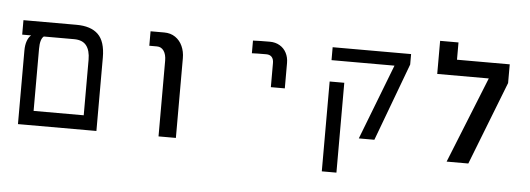

<svg xmlns="http://www.w3.org/2000/svg" viewBox="-52 -852 3104 1124"><g transform="rotate(5 1500.0 -290.0)"><path d="M52 -609H363.5Q448.5 -609 491.2 -567.5Q534 -526 534 -431.5V0H73V-432Q73 -465.5 81.8 -489.2Q90.5 -513 104.5 -524H52ZM452 -85V-411Q452 -466 429.2 -495Q406.5 -524 357 -524H179Q157.5 -507 157.5 -450V-85Z M844 -524H799V-609H879.5Q917 -609 944.5 -590.2Q972 -571.5 986.5 -539.5Q1001 -507.5 1001 -468.5V0H899V-444.5Q899 -481.5 884.2 -502.8Q869.5 -524 844 -524Z M1500 -609Q1479.5 -609 1445.2 -608.5Q1411 -608 1401 -607V-532.5Q1424.5 -534 1486 -534Q1506.5 -534 1517.8 -521.8Q1529 -509.5 1529 -486.5V-344.5H1611V-494Q1611 -527 1597.2 -553.2Q1583.5 -579.5 1558.2 -594.2Q1533 -609 1500 -609Z M2239 -533H1869V-609H2330V-547.5L2159.5 -90.5H2068ZM1869 -407.5H1955V120.5H1869Z M2910.5 -599.5V-489.5L2719.5 0H2592L2795.5 -506.5H2492.5V-701H2600.5V-599.5Z"/></g></svg>

Font: JuliaMono
Style: Regular
Weight: 400
Monospace: yes
Designer: cormullion
Foundry: corm
Version: Version 0.055; ttfautohint (v1.8.4)